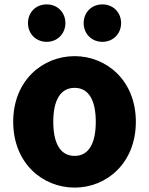

<svg xmlns="http://www.w3.org/2000/svg" viewBox="-20 -838 677 872"><path d="M192 -648C242 -648 277 -686 277 -733C277 -781 242 -818 192 -818C142 -818 107 -781 107 -733C107 -686 142 -648 192 -648ZM445 -648C495 -648 530 -686 530 -733C530 -781 495 -818 445 -818C395 -818 360 -781 360 -733C360 -686 395 -648 445 -648ZM319 14C463 14 597 -96 597 -285C597 -473 463 -583 319 -583C174 -583 40 -473 40 -285C40 -96 174 14 319 14ZM319 -130C252 -130 222 -190 222 -285C222 -379 252 -439 319 -439C385 -439 415 -379 415 -285C415 -190 385 -130 319 -130Z"/></svg>

Font: Noto Sans JP Black
Style: Regular
Weight: 900
Designer: Ryoko NISHIZUKA  (kana, bopomofo & ideographs); Paul D. Hunt (Latin, Greek & Cyrillic); Sandoll Communications , Soo-you
Foundry: Adobe
Version: Version 2.002;hotconv 1.0.116;makeotfexe 2.5.65601